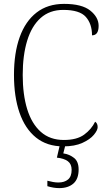

<svg xmlns="http://www.w3.org/2000/svg" viewBox="-20 -744 559 989"><path d="M306 10Q222 10 165.5 -35.5Q109 -81 80.5 -163.5Q52 -246 52 -358Q52 -471 81.5 -553Q111 -635 168.5 -679.5Q226 -724 310 -724Q402 -724 445 -689.5Q488 -655 488 -611Q488 -562 454 -562Q454 -621 422 -657Q390 -693 306 -693Q236 -693 189.5 -651.5Q143 -610 120 -534.5Q97 -459 97 -358Q97 -257 120 -182Q143 -107 190 -65Q237 -23 309 -23Q376 -23 413.5 -50.5Q451 -78 470 -117Q483 -109 483 -89Q483 -73 463.5 -49.5Q444 -26 404.5 -8Q365 10 306 10ZM285 225Q271 225 255.5 222.5Q240 220 224 215V187Q240 191 253.5 193.5Q267 196 281 196Q312 196 330.5 180.5Q349 165 349 131Q349 101 329.5 86.5Q310 72 273 68L291 -9H320L306 46Q338 51 361.5 69.5Q385 88 385 129Q385 178 358 201.5Q331 225 285 225Z"/></svg>

Font: Noto Serif SemiCondensed ExtraLight
Style: Regular
Weight: 200
Width: 4
Designer: Monotype Design Team
Foundry: Monotype Imaging Inc.
Version: Version 2.014